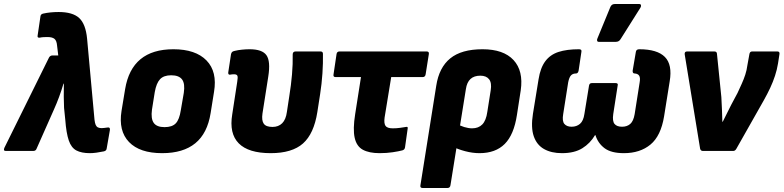

<svg xmlns="http://www.w3.org/2000/svg" viewBox="-47 -754 3914 959"><path d="M402 11Q360 11 334.5 -2.5Q309 -16 296.5 -52.5Q284 -89 279 -156L273 -215Q272 -238 271.5 -270Q271 -302 272 -336H270Q260 -302 248 -269.5Q236 -237 222 -206L136 -12Q132 0 119 0H-18Q-32 0 -25 -16L198 -467Q204 -477 215 -477H244L238 -527Q236 -551 225 -560Q214 -569 190 -569Q181 -569 171 -568.5Q161 -568 152 -566Q138 -564 141 -577L155 -672Q156 -683 168 -686Q204 -694 246 -694Q316 -694 348.5 -664Q381 -634 388 -561L425 -156Q427 -139 431 -130Q435 -121 442.5 -117.5Q450 -114 461 -114Q468 -114 474 -115Q480 -116 489 -117Q504 -120 502 -105L486 -13Q485 -1 472 2Q453 6 435 8.5Q417 11 402 11Z M763 11Q651 11 597.5 -44.5Q544 -100 560 -200L578 -309Q611 -508 819 -508Q930 -508 984.5 -452Q1039 -396 1022 -295L1005 -189Q989 -88 928.5 -38.5Q868 11 763 11ZM775 -119Q813 -119 831 -138Q849 -157 856 -203L871 -290Q878 -336 862.5 -357Q847 -378 808 -378Q771 -378 752.5 -358.5Q734 -339 726 -294L712 -206Q706 -161 721 -140Q736 -119 775 -119Z M1305 11Q1194 11 1145.5 -38Q1097 -87 1113 -183L1138 -346Q1142 -369 1138.5 -376Q1135 -383 1122 -383Q1116 -383 1111.5 -382.5Q1107 -382 1102 -381Q1092 -380 1093 -392L1107 -484Q1109 -491 1112.5 -494.5Q1116 -498 1126 -500Q1142 -504 1162 -506Q1182 -508 1200 -508Q1263 -508 1284 -478Q1305 -448 1293 -372L1264 -187Q1259 -152 1270.5 -136Q1282 -120 1314 -120Q1344 -120 1362.5 -138.5Q1381 -157 1386 -195L1398 -274Q1407 -329 1411.5 -382Q1416 -435 1415 -482Q1415 -497 1430 -497H1554Q1566 -497 1566 -485Q1567 -440 1563.5 -387.5Q1560 -335 1552 -284L1538 -194Q1521 -86 1466.5 -37.5Q1412 11 1305 11Z M1849 11Q1797 11 1765.5 -6Q1734 -23 1724.5 -66Q1715 -109 1727 -184L1756 -369H1629Q1616 -369 1619 -383L1634 -484Q1636 -497 1649 -497H2084Q2097 -497 2095 -484L2079 -383Q2077 -369 2064 -369H1907L1874 -167Q1870 -138 1878.5 -125.5Q1887 -113 1915 -113Q1934 -113 1951.5 -115.5Q1969 -118 1981 -120Q1992 -123 1989 -110L1976 -18Q1975 -12 1972 -8.5Q1969 -5 1963 -3Q1944 2 1914 6.5Q1884 11 1849 11Z M2064 185Q2050 185 2053 171L2132 -326Q2146 -417 2202 -462.5Q2258 -508 2363 -508Q2468 -508 2518 -454Q2568 -400 2554 -303L2535 -180Q2520 -81 2474 -35Q2428 11 2348 11Q2314 11 2277.5 1.5Q2241 -8 2216 -21L2233 -137Q2250 -126 2271.5 -119.5Q2293 -113 2311 -113Q2343 -113 2362 -132.5Q2381 -152 2387 -195L2404 -303Q2410 -340 2396 -358Q2382 -376 2352 -376Q2321 -376 2303 -359.5Q2285 -343 2280 -309L2203 171Q2201 185 2188 185Z M2760 11Q2707 11 2670.5 -9.5Q2634 -30 2619 -73.5Q2604 -117 2615 -186L2643 -358Q2652 -415 2676.5 -448Q2701 -481 2742.5 -494.5Q2784 -508 2845 -508Q2860 -508 2857 -495L2843 -401Q2840 -387 2830 -387Q2814 -387 2805 -377.5Q2796 -368 2791 -343L2766 -184Q2760 -149 2772 -135Q2784 -121 2808 -121Q2833 -121 2850 -135.5Q2867 -150 2872 -185L2895 -326Q2897 -339 2909 -339H3028Q3042 -339 3038 -326L3016 -184Q3011 -149 3022.5 -135Q3034 -121 3060 -121Q3085 -121 3101 -135Q3117 -149 3123 -184L3148 -343Q3152 -366 3145.5 -376Q3139 -386 3123 -387Q3112 -387 3113 -401L3129 -495Q3131 -508 3146 -508Q3236 -508 3274 -469.5Q3312 -431 3298 -348L3270 -173Q3254 -75 3202 -32Q3150 11 3069 11Q3006 11 2973 -13.5Q2940 -38 2927 -79H2925Q2901 -38 2861.5 -13.5Q2822 11 2760 11ZM2944 -545Q2937 -545 2935.5 -550.5Q2934 -556 2937 -562L3002 -720Q3006 -728 3011.5 -731Q3017 -734 3025 -734H3145Q3153 -734 3154.5 -728.5Q3156 -723 3152 -716L3053 -559Q3045 -545 3029 -545Z M3464 0Q3453 0 3450 -11L3373 -482Q3371 -497 3385 -497H3521Q3533 -497 3534 -486L3556 -269Q3558 -238 3559 -207.5Q3560 -177 3561 -146H3563Q3573 -167 3584 -188Q3595 -209 3605 -230L3637 -290Q3648 -314 3658 -336Q3668 -358 3675.5 -381Q3683 -404 3686 -428L3696 -483Q3698 -497 3710 -497H3836Q3849 -497 3846 -482L3839 -437Q3834 -406 3824 -375.5Q3814 -345 3800 -315Q3786 -285 3768 -253L3631 -11Q3625 0 3615 0Z"/></svg>

Font: Sofia Sans Semi Condensed Black
Style: Italic
Weight: 900
Italic angle: -9°
Version: Version 4.100